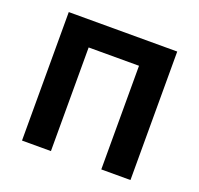

<svg xmlns="http://www.w3.org/2000/svg" viewBox="-101 -656 795 766"><g transform="rotate(20 296.5 -272.5)"><path d="M66.1 -545.5H526.6V0H402.7V-440H188.9V0H66.1Z"/></g></svg>

Font: DeltaSans SemiBold
Style: Regular
Weight: 600
Designer: Rasmus Andersson
Foundry: rsms
Version: Version 3.012